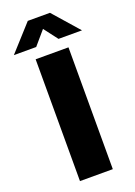

<svg xmlns="http://www.w3.org/2000/svg" viewBox="-227 -1032 771 1099"><g transform="rotate(-20 158.5 -482.0)"><path d="M260 -742V0H60V-742ZM159 -891 87 -807H-49L93 -964H228L366 -807H223Z"/></g></svg>

Font: Morrison Black
Style: Regular
Weight: 900
Designer: Pablo Impallari, Rodrigo Fuenzalida (Modified by Dan O. Williams)
Version: Version 0.03;June 6, 2019;FontCreator 11.5.0.2425 64-bit; tt